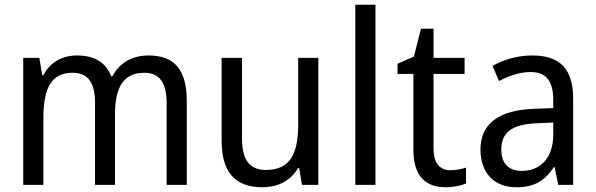

<svg xmlns="http://www.w3.org/2000/svg" viewBox="-20 -780 2513 810"><path d="M607 -546C541 -546 486 -518 454 -458H449C428 -515 380 -546 305 -546C245 -546 192 -519 163 -463H158L146 -536H78V0H163V-279C163 -400 191 -473 286 -473C350 -473 381 -433 381 -346V0H465V-296C465 -411 500 -473 589 -473C652 -473 683 -432 683 -345V0H768V-353C768 -487 715 -546 607 -546Z M1323 -536H1238V-255C1238 -129 1203 -63 1101 -63C1033 -63 1001 -106 1001 -195V-536H915V-186C915 -56 970 10 1087 10C1149 10 1207 -16 1237 -71H1242L1254 0H1323Z M1564 0V-760H1479V0Z M1880 -62C1835 -62 1809 -92 1809 -153V-468H1940V-536H1809V-659H1756L1726 -541L1657 -511V-468H1724V-148C1724 -30 1782 10 1861 10C1892 10 1926 3 1946 -6V-73C1929 -67 1903 -62 1880 -62Z M2226 -546C2162 -546 2103 -528 2058 -502L2085 -438C2127 -460 2171 -476 2218 -476C2281 -476 2314 -443 2314 -357V-324L2234 -321C2082 -316 2007 -256 2007 -149C2007 -49 2066 10 2158 10C2235 10 2277 -17 2317 -75H2320L2335 0H2398V-364C2398 -486 2345 -546 2226 -546ZM2246 -260 2314 -263V-213C2314 -111 2258 -59 2181 -59C2129 -59 2095 -87 2095 -149C2095 -218 2135 -256 2246 -260Z"/></svg>

Font: Noto Sans Lao SemiCondensed
Style: Regular
Weight: 400
Width: 4
Designer: Monotype Design Team
Foundry: Monotype Imaging Inc.
Version: Version 2.004